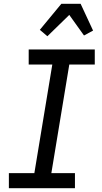

<svg xmlns="http://www.w3.org/2000/svg" viewBox="-20 -997 540 1017"><path d="M27 0V-80H162L257 -655H132V-735H482V-655H347L252 -80H377V0ZM231 -805 191 -839 305 -977H407L473 -835L425 -809L347 -918Z"/></svg>

Font: Iosevka Curly Slab Medium
Style: Italic
Weight: 500
Italic angle: -9°
Monospace: yes
Designer: Belleve Invis
Foundry: Belleve Invis
Version: Version 22.1.2; ttfautohint (v1.8.4)